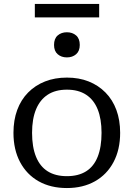

<svg xmlns="http://www.w3.org/2000/svg" viewBox="-20 -939 675 970"><path d="M587 -268Q587 -183 553.5 -120Q520 -57 459.5 -23Q399 11 318 11Q236 11 175.5 -23Q115 -57 81.5 -120Q48 -183 48 -268Q48 -332 67 -383.5Q86 -435 122 -471.5Q158 -508 207.5 -527.5Q257 -547 318 -547Q379 -547 428 -527.5Q477 -508 513 -471.5Q549 -435 568 -383.5Q587 -332 587 -268ZM142 -268Q142 -196 162 -147Q182 -98 221 -73.5Q260 -49 318 -49Q376 -49 415 -73.5Q454 -98 473.5 -147Q493 -196 493 -268Q493 -338 473.5 -386.5Q454 -435 415 -460.5Q376 -486 318 -486Q260 -486 221 -460.5Q182 -435 162 -386.5Q142 -338 142 -268ZM318 -649Q290 -649 271.5 -665Q253 -681 253 -712Q253 -744 271.5 -760Q290 -776 318 -776Q346 -776 364.5 -760Q383 -744 383 -712Q383 -681 364.5 -665Q346 -649 318 -649ZM156 -919H481V-851H156Z"/></svg>

Font: Roboto Serif
Style: Regular
Weight: 400
Designer: Greg Gazdowicz
Foundry: Commercial Type
Version: Version 1.008